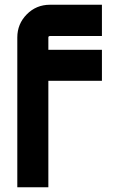

<svg xmlns="http://www.w3.org/2000/svg" viewBox="-20 -790 477 810"><path d="M191 -638Q184 -638 184 -632V-580H410V-449H184V0H53V-632Q53 -689 93 -729.5Q133 -770 191 -770H410V-638Z"/></svg>

Font: Orbitron
Style: Bold
Weight: 700
Designer: Matt McInerney
Foundry: Matt McInerney
Version: Version 001.001